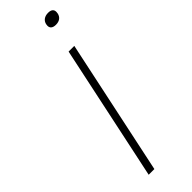

<svg xmlns="http://www.w3.org/2000/svg" viewBox="-225 -657 668 668"><g transform="rotate(-45 109.5 -323.0)"><path d="M151 -500 45 0H73L179 -500ZM163 -621C160 -606 168 -597 186 -597C204 -597 215 -606 218 -621V-622C221 -637 214 -646 196 -646C178 -646 166 -637 163 -622Z"/></g></svg>

Font: LT Wave Thin
Style: Italic
Weight: 100
Designer: Daniel Lyons
Version: Version 2.5 (Glyphs App)